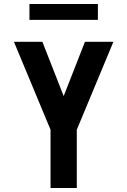

<svg xmlns="http://www.w3.org/2000/svg" viewBox="-20 -945 640 965"><path d="M234 0V-293L50 -735H193L300 -462L407 -735H550L366 -293V0ZM128 -845V-925H472V-845Z"/></svg>

Font: Iosevka SS04 XBd Ex
Style: Regular
Weight: 800
Width: 7
Monospace: yes
Designer: Belleve Invis
Foundry: Belleve Invis
Version: Version 19.0.0; ttfautohint (v1.8.4)